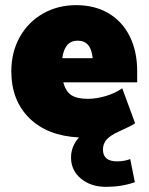

<svg xmlns="http://www.w3.org/2000/svg" viewBox="-20 -526 577 746"><path d="M513 -206H226Q235 -171 257 -156.5Q279 -142 321 -142Q355 -142 391.5 -153Q428 -164 455 -183L505 -47Q493 -38 444 -16Q410 -1 395 15.5Q380 32 380 55Q380 101 435 101Q463 101 486 92L504 182Q452 200 392 200Q333 200 294.5 168Q256 136 256 86Q256 42 287 8Q164 2 94 -67Q24 -136 24 -249Q24 -323 56.5 -381.5Q89 -440 146.5 -473Q204 -506 276 -506Q348 -506 401.5 -474.5Q455 -443 484 -385Q513 -327 513 -249ZM222 -300H340Q334 -368 282 -368Q231 -368 222 -300Z"/></svg>

Font: Nunito Sans Heavy
Style: Regular
Weight: 400
Designer: Vernon Adams
Foundry: Vernon Adams
Version: Version 2.500